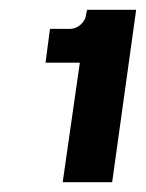

<svg xmlns="http://www.w3.org/2000/svg" viewBox="-20 -724 298 392"><path d="M108 -352 143 -596H73L82 -665H122Q135 -665 145 -674Q155 -683 156 -696L158 -704H258L209 -352Z"/></svg>

Font: Host Grotesk
Style: Bold Italic
Weight: 700
Italic angle: -8°
Designer: Doğukan Karapınar
Foundry: Element Type
Version: Version 1.003; ttfautohint (v1.8.4.7-5d5b)